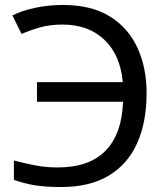

<svg xmlns="http://www.w3.org/2000/svg" viewBox="-20 -744 673 774"><path d="M232 -645Q182 -645 141 -633.5Q100 -622 67 -607L30 -682Q71 -702 124 -713Q177 -724 233 -724Q348 -724 422.5 -678Q497 -632 534 -551.5Q571 -471 571 -369Q571 -252 533 -167Q495 -82 418.5 -36Q342 10 226 10Q164 10 121 3Q78 -4 36 -19V-97Q78 -86 121 -77.5Q164 -69 212 -69Q341 -69 406.5 -137.5Q472 -206 476 -334H129V-413H475Q465 -523 400.5 -584Q336 -645 232 -645Z"/></svg>

Font: Noto IKEA Latin
Style: Regular
Weight: 400
Designer: Monotype Design Team
Foundry: Monotype Imaging Inc.
Version: Version 1.0